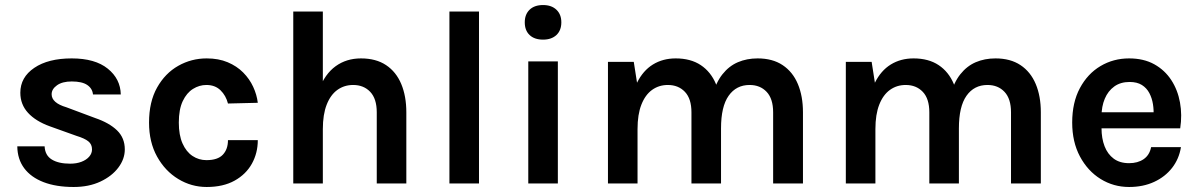

<svg xmlns="http://www.w3.org/2000/svg" viewBox="-20 -732 4780 766"><path d="M274 14Q204 14 153.8 -5.3Q103.7 -24.6 76.6 -60.8Q49.6 -97 49 -148.1H158Q159.7 -112.1 186.7 -95.6Q213.6 -79 259.9 -79Q285.5 -79 305.2 -86.6Q324.9 -94.2 336 -107.2Q347.1 -120.1 347.1 -136Q347.1 -156.5 332.2 -168.3Q317.3 -180.2 285 -190L179 -228Q122.2 -248.5 91.7 -282Q61.1 -315.5 61.1 -362Q61.1 -423.7 116.8 -461.3Q172.4 -499 266.1 -499Q359.2 -499 409.9 -458.1Q460.6 -417.3 461.9 -355H351Q348.7 -378.9 328 -393Q307.4 -407 266.1 -407Q228.6 -407 207.3 -391.7Q186 -376.5 186 -356Q186 -321.4 245 -304L360 -261Q416.1 -241.8 447 -211.8Q477.9 -181.8 477.9 -136Q477.9 -97.6 452.1 -63.3Q426.3 -29 380.4 -7.5Q334.4 14 274 14Z M804.5 14Q743.6 14 691.2 -17.8Q638.8 -49.5 606.7 -107.2Q574.6 -165 574.6 -242.9Q574.6 -325.6 606.7 -382.7Q638.8 -439.8 691.2 -469.4Q743.6 -499 804.5 -499Q851.9 -499 888.3 -483.7Q924.7 -468.4 950.1 -442.8Q975.6 -417.1 990.1 -385.6Q1004.7 -354.1 1008.5 -321.9L889.5 -319Q881.4 -350.8 859.7 -371.9Q838 -393 803.5 -393Q775.1 -393 750 -377.3Q724.8 -361.7 709.1 -328.7Q693.4 -295.6 693.4 -242.9Q693.4 -193 708.2 -159.7Q723 -126.4 748 -109.8Q773.1 -93.1 803.5 -93.1Q848.6 -93.1 869 -114.8Q889.5 -136.4 889.5 -173H1008.5Q1008.5 -121.5 985 -79.1Q961.5 -36.7 916.1 -11.4Q870.6 14 804.5 14Z M1483.1 0V-283.9Q1483.1 -338 1457.1 -365.5Q1431 -393 1388.9 -393Q1353.5 -393 1326.1 -373.4Q1298.8 -353.8 1283.4 -314.6Q1268 -275.5 1268 -217H1228.9Q1228.9 -311.5 1252.5 -374.1Q1276.1 -436.8 1319.1 -467.9Q1362.1 -499 1420.1 -499Q1480 -499 1520.3 -472.2Q1560.5 -445.4 1580.8 -396.9Q1601.1 -348.4 1601.1 -283.9V0ZM1150 0V-685.9H1268V0Z M1773 0V-685.9H1891V0Z M2146.6 -573.9Q2112.1 -573.9 2092.8 -592.3Q2073.6 -610.7 2073.6 -642.9Q2073.6 -674.5 2092.8 -693.2Q2112.1 -711.9 2146.6 -711.9Q2180.3 -711.9 2199.9 -693.2Q2219.5 -674.6 2219.5 -643Q2219.5 -610.7 2199.9 -592.3Q2180.3 -573.9 2146.6 -573.9ZM2087.6 0V-487H2205.6V0Z M3064.5 0V-283.9Q3064.5 -338 3038.6 -365.5Q3012.7 -393 2970.6 -393Q2917.3 -393 2887 -350Q2856.6 -307.1 2856.6 -220H2807.4Q2807.4 -296.3 2821.8 -349.5Q2836.1 -402.8 2862.3 -435.7Q2888.5 -468.7 2924.1 -483.9Q2959.7 -499 3002.5 -499Q3062.2 -499 3102.4 -472.2Q3142.7 -445.4 3163.1 -396.9Q3183.5 -348.4 3183.5 -283.9V0ZM2405.5 0V-485.1H2508.5L2521.5 -402Q2545.4 -450.3 2584.9 -474.7Q2624.5 -499 2675.6 -499Q2735.5 -499 2775.8 -472.2Q2816 -445.4 2836.3 -396.9Q2856.6 -348.4 2856.6 -283.9V0H2738.6V-283.9Q2738.6 -338 2712.6 -365.5Q2686.5 -393 2644.4 -393Q2609 -393 2581.6 -373.4Q2554.3 -353.8 2538.9 -314.6Q2523.5 -275.5 2523.5 -217V0Z M4013.5 0V-283.9Q4013.5 -338 3987.6 -365.5Q3961.7 -393 3919.6 -393Q3866.3 -393 3836 -350Q3805.6 -307.1 3805.6 -220H3756.4Q3756.4 -296.3 3770.8 -349.5Q3785.1 -402.8 3811.3 -435.7Q3837.5 -468.7 3873.1 -483.9Q3908.7 -499 3951.5 -499Q4011.2 -499 4051.4 -472.2Q4091.7 -445.4 4112.1 -396.9Q4132.5 -348.4 4132.5 -283.9V0ZM3354.5 0V-485.1H3457.5L3470.5 -402Q3494.4 -450.3 3533.9 -474.7Q3573.5 -499 3624.6 -499Q3684.5 -499 3724.8 -472.2Q3765 -445.4 3785.3 -396.9Q3805.6 -348.4 3805.6 -283.9V0H3687.6V-283.9Q3687.6 -338 3661.6 -365.5Q3635.5 -393 3593.4 -393Q3558 -393 3530.6 -373.4Q3503.3 -353.8 3487.9 -314.6Q3472.5 -275.5 3472.5 -217V0Z M4484.6 14Q4422.6 14 4371 -17.9Q4319.5 -49.8 4288.5 -107.8Q4257.6 -165.7 4257.6 -243.1Q4257.6 -323.1 4288.3 -380.4Q4319 -437.8 4370.5 -468.4Q4422.1 -499 4484.6 -499Q4542.7 -499 4584.9 -475.7Q4627 -452.3 4652.9 -412.6Q4678.7 -373 4687.7 -323Q4696.7 -273.1 4688.5 -219.9H4351.6V-284H4605.1L4582.1 -269Q4583.6 -292.6 4579.8 -316.5Q4576 -340.4 4565.5 -360.5Q4554.9 -380.7 4535.7 -392.9Q4516.5 -405 4486.5 -405Q4450.5 -405 4425.5 -387Q4400.5 -369 4387.6 -338.1Q4374.6 -307.2 4374.6 -268V-220.9Q4374.6 -179.9 4386.8 -148.5Q4399 -117 4423.3 -99Q4447.6 -81 4484.6 -81Q4519.1 -81 4542.5 -96.9Q4566 -112.9 4572.5 -144.9H4691.5Q4684 -98.1 4656.2 -62.3Q4628.3 -26.5 4584.5 -6.3Q4540.7 14 4484.6 14Z"/></svg>

Font: Karla
Style: Regular
Weight: 400
Designer: Jonathan Pinhorn
Version: Version 2.004;gftools[0.9.33]